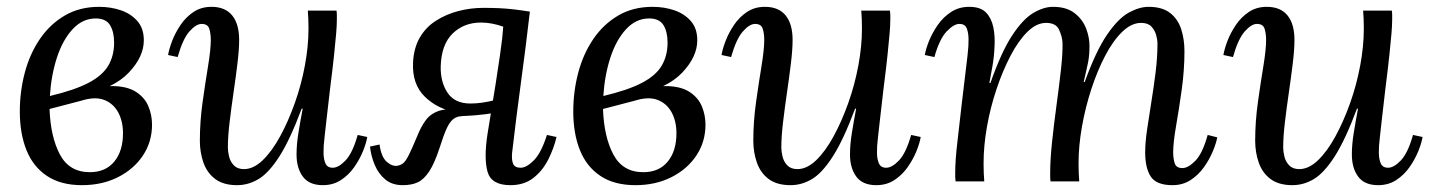

<svg xmlns="http://www.w3.org/2000/svg" viewBox="-20 -531 4188 562"><path d="M220 11Q158 11 117.5 -16Q77 -43 57.5 -91.5Q38 -140 38 -205Q38 -263 52.5 -318Q67 -373 96.5 -416.5Q126 -460 169.5 -485.5Q213 -511 270 -511Q304 -511 333.5 -501Q363 -491 382 -469.5Q401 -448 401 -413Q401 -365 357 -318.5Q313 -272 214 -249L217 -236L125 -212Q128 -130 155.5 -78.5Q183 -27 243 -27Q289 -27 314.5 -58Q340 -89 340 -141Q340 -176 326 -202Q312 -228 285 -238.5Q258 -249 217 -236L209 -259Q271 -280 312.5 -279Q354 -278 379 -261.5Q404 -245 414.5 -219.5Q425 -194 425 -166Q425 -116 398.5 -76Q372 -36 325.5 -12.5Q279 11 220 11ZM126 -250Q198 -267 239 -288.5Q280 -310 297 -339Q314 -368 314 -406Q314 -438 302 -457.5Q290 -477 260 -477Q222 -477 193 -446Q164 -415 147 -363.5Q130 -312 126 -250Z M674 11Q634 11 610 -7Q586 -25 575.5 -55Q565 -85 565 -119Q565 -175 573 -232Q581 -289 589 -337.5Q597 -386 597 -414Q597 -433 592.5 -447Q588 -461 570 -461Q554 -461 534.5 -439Q515 -417 500 -364L472 -370Q475 -388 484 -411.5Q493 -435 508.5 -458Q524 -481 546.5 -496Q569 -511 599 -511Q639 -511 659.5 -486Q680 -461 680 -414Q680 -386 675 -345Q670 -304 663.5 -259.5Q657 -215 652 -173Q647 -131 647 -99Q647 -88 650.5 -73Q654 -58 664.5 -47Q675 -36 694 -36Q722 -36 749 -62Q776 -88 800 -132Q824 -176 843 -229.5Q862 -283 872.5 -339.5Q883 -396 883 -447Q883 -462 882.5 -474.5Q882 -487 881 -500H965Q966 -493 966 -487.5Q966 -482 966 -474Q966 -457 964 -433.5Q962 -410 958 -371.5Q954 -333 946 -270Q939 -212 935.5 -179Q932 -146 930 -129.5Q928 -113 927.5 -104Q927 -95 927 -84Q927 -66 932.5 -53Q938 -40 954 -40Q971 -40 991.5 -61.5Q1012 -83 1027 -136L1055 -130Q1052 -112 1042.5 -88.5Q1033 -65 1017 -42Q1001 -19 978 -4Q955 11 925 11Q885 11 866.5 -14Q848 -39 848 -79Q848 -108 853.5 -142Q859 -176 866 -213H863Q829 -122 798 -73.5Q767 -25 737 -7Q707 11 674 11Z M1474 11Q1418 11 1407 -28.5Q1396 -68 1407 -139Q1422 -229 1430.5 -283.5Q1439 -338 1443.5 -369.5Q1448 -401 1450 -419Q1452 -437 1453 -453Q1419 -465 1388 -465Q1338 -465 1305 -433Q1272 -401 1270 -337Q1269 -291 1290 -259.5Q1311 -228 1357 -228Q1374 -228 1391.5 -230.5Q1409 -233 1433 -239L1431 -201Q1400 -196 1371 -193.5Q1342 -191 1315 -191V-203Q1262 -211 1224 -247.5Q1186 -284 1189 -348Q1191 -390 1208.5 -420.5Q1226 -451 1255.5 -470Q1285 -489 1321 -498.5Q1357 -508 1395 -508Q1421 -508 1442 -507Q1463 -506 1484.5 -503.5Q1506 -501 1531 -497Q1525 -445 1518.5 -393.5Q1512 -342 1505 -290.5Q1498 -239 1491.5 -187.5Q1485 -136 1479 -84Q1477 -63 1482 -51.5Q1487 -40 1504 -40Q1521 -40 1542.5 -61.5Q1564 -83 1581 -136L1609 -130Q1601 -96 1584.5 -63.5Q1568 -31 1541 -10Q1514 11 1474 11ZM1159 11Q1128 11 1108 -5.5Q1088 -22 1077 -48Q1066 -74 1063 -102L1091 -108Q1096 -71 1112.5 -57Q1129 -43 1144 -46Q1154 -48 1161 -54Q1168 -60 1177 -78Q1186 -96 1201 -132Q1212 -160 1226.5 -179.5Q1241 -199 1266.5 -207Q1292 -215 1337 -208L1333 -191Q1318 -191 1307 -182.5Q1296 -174 1287 -154Q1278 -134 1267 -99Q1252 -53 1236.5 -29.5Q1221 -6 1203 2.5Q1185 11 1159 11Z M1840 11Q1778 11 1737.5 -16Q1697 -43 1677.5 -91.5Q1658 -140 1658 -205Q1658 -263 1672.5 -318Q1687 -373 1716.5 -416.5Q1746 -460 1789.5 -485.5Q1833 -511 1890 -511Q1924 -511 1953.5 -501Q1983 -491 2002 -469.5Q2021 -448 2021 -413Q2021 -365 1977 -318.5Q1933 -272 1834 -249L1837 -236L1745 -212Q1748 -130 1775.5 -78.5Q1803 -27 1863 -27Q1909 -27 1934.5 -58Q1960 -89 1960 -141Q1960 -176 1946 -202Q1932 -228 1905 -238.5Q1878 -249 1837 -236L1829 -259Q1891 -280 1932.5 -279Q1974 -278 1999 -261.5Q2024 -245 2034.5 -219.5Q2045 -194 2045 -166Q2045 -116 2018.5 -76Q1992 -36 1945.5 -12.5Q1899 11 1840 11ZM1746 -250Q1818 -267 1859 -288.5Q1900 -310 1917 -339Q1934 -368 1934 -406Q1934 -438 1922 -457.5Q1910 -477 1880 -477Q1842 -477 1813 -446Q1784 -415 1767 -363.5Q1750 -312 1746 -250Z M2294 11Q2254 11 2230 -7Q2206 -25 2195.5 -55Q2185 -85 2185 -119Q2185 -175 2193 -232Q2201 -289 2209 -337.5Q2217 -386 2217 -414Q2217 -433 2212.5 -447Q2208 -461 2190 -461Q2174 -461 2154.5 -439Q2135 -417 2120 -364L2092 -370Q2095 -388 2104 -411.5Q2113 -435 2128.5 -458Q2144 -481 2166.5 -496Q2189 -511 2219 -511Q2259 -511 2279.5 -486Q2300 -461 2300 -414Q2300 -386 2295 -345Q2290 -304 2283.5 -259.5Q2277 -215 2272 -173Q2267 -131 2267 -99Q2267 -88 2270.5 -73Q2274 -58 2284.5 -47Q2295 -36 2314 -36Q2342 -36 2369 -62Q2396 -88 2420 -132Q2444 -176 2463 -229.5Q2482 -283 2492.5 -339.5Q2503 -396 2503 -447Q2503 -462 2502.5 -474.5Q2502 -487 2501 -500H2585Q2586 -493 2586 -487.5Q2586 -482 2586 -474Q2586 -457 2584 -433.5Q2582 -410 2578 -371.5Q2574 -333 2566 -270Q2559 -212 2555.5 -179Q2552 -146 2550 -129.5Q2548 -113 2547.5 -104Q2547 -95 2547 -84Q2547 -66 2552.5 -53Q2558 -40 2574 -40Q2591 -40 2611.5 -61.5Q2632 -83 2647 -136L2675 -130Q2672 -112 2662.5 -88.5Q2653 -65 2637 -42Q2621 -19 2598 -4Q2575 11 2545 11Q2505 11 2486.5 -14Q2468 -39 2468 -79Q2468 -108 2473.5 -142Q2479 -176 2486 -213H2483Q2449 -122 2418 -73.5Q2387 -25 2357 -7Q2327 11 2294 11Z M3412 11Q3365 11 3348.5 -14Q3332 -39 3332 -85Q3332 -113 3337.5 -151Q3343 -189 3350 -232Q3357 -275 3362.5 -319Q3368 -363 3368 -403Q3368 -415 3364 -429Q3360 -443 3350 -453.5Q3340 -464 3320 -464Q3292 -464 3265 -438Q3238 -412 3215 -368Q3192 -324 3174.5 -270.5Q3157 -217 3147 -160.5Q3137 -104 3137 -53Q3137 -38 3137.5 -25.5Q3138 -13 3139 0H3055Q3054 -7 3054 -12.5Q3054 -18 3054 -26Q3054 -64 3059.5 -116Q3065 -168 3072.5 -223Q3080 -278 3085.5 -327Q3091 -376 3090 -407Q3089 -424 3080 -444Q3071 -464 3042 -464Q3014 -464 2987.5 -438Q2961 -412 2938 -368Q2915 -324 2897 -270.5Q2879 -217 2869 -160.5Q2859 -104 2859 -53Q2859 -38 2859.5 -25.5Q2860 -13 2861 0H2777Q2776 -7 2776 -12.5Q2776 -18 2776 -26Q2776 -43 2777.5 -65.5Q2779 -88 2783.5 -125.5Q2788 -163 2795 -226Q2802 -285 2806 -318Q2810 -351 2812 -368.5Q2814 -386 2814.5 -395.5Q2815 -405 2815 -416Q2815 -434 2810 -447.5Q2805 -461 2788 -461Q2772 -461 2751 -439Q2730 -417 2715 -364L2687 -370Q2690 -388 2699.5 -411.5Q2709 -435 2725 -458Q2741 -481 2764 -496Q2787 -511 2817 -511Q2850 -511 2866 -494.5Q2882 -478 2887.5 -451.5Q2893 -425 2891 -394Q2890 -366 2885 -337.5Q2880 -309 2876 -288H2879Q2911 -379 2942.5 -427Q2974 -475 3004.5 -493Q3035 -511 3062 -511Q3102 -511 3125.5 -492.5Q3149 -474 3159 -448Q3169 -422 3169 -397Q3169 -369 3165 -349Q3161 -329 3152 -291H3155Q3188 -382 3220.5 -429.5Q3253 -477 3284 -494Q3315 -511 3342 -511Q3382 -511 3405 -493Q3428 -475 3437.5 -445.5Q3447 -416 3447 -381Q3447 -326 3439 -268.5Q3431 -211 3422.5 -162.5Q3414 -114 3414 -85Q3414 -67 3418.5 -53Q3423 -39 3441 -39Q3458 -39 3479 -60.5Q3500 -82 3515 -136L3543 -129Q3540 -112 3530 -88Q3520 -64 3504 -41.5Q3488 -19 3465 -4Q3442 11 3412 11Z M3763 11Q3723 11 3699 -7Q3675 -25 3664.5 -55Q3654 -85 3654 -119Q3654 -175 3662 -232Q3670 -289 3678 -337.5Q3686 -386 3686 -414Q3686 -433 3681.5 -447Q3677 -461 3659 -461Q3643 -461 3623.5 -439Q3604 -417 3589 -364L3561 -370Q3564 -388 3573 -411.5Q3582 -435 3597.5 -458Q3613 -481 3635.5 -496Q3658 -511 3688 -511Q3728 -511 3748.5 -486Q3769 -461 3769 -414Q3769 -386 3764 -345Q3759 -304 3752.5 -259.5Q3746 -215 3741 -173Q3736 -131 3736 -99Q3736 -88 3739.5 -73Q3743 -58 3753.5 -47Q3764 -36 3783 -36Q3811 -36 3838 -62Q3865 -88 3889 -132Q3913 -176 3932 -229.5Q3951 -283 3961.5 -339.5Q3972 -396 3972 -447Q3972 -462 3971.5 -474.5Q3971 -487 3970 -500H4054Q4055 -493 4055 -487.5Q4055 -482 4055 -474Q4055 -457 4053 -433.5Q4051 -410 4047 -371.5Q4043 -333 4035 -270Q4028 -212 4024.5 -179Q4021 -146 4019 -129.5Q4017 -113 4016.5 -104Q4016 -95 4016 -84Q4016 -66 4021.5 -53Q4027 -40 4043 -40Q4060 -40 4080.5 -61.5Q4101 -83 4116 -136L4144 -130Q4141 -112 4131.5 -88.5Q4122 -65 4106 -42Q4090 -19 4067 -4Q4044 11 4014 11Q3974 11 3955.5 -14Q3937 -39 3937 -79Q3937 -108 3942.5 -142Q3948 -176 3955 -213H3952Q3918 -122 3887 -73.5Q3856 -25 3826 -7Q3796 11 3763 11Z"/></svg>

Font: Lora
Style: Italic
Weight: 400
Italic angle: -3°
Designer: Olga Karpushina, Alexei Vanyashin (Cyrillic)
Foundry: Cyreal
Version: Version 3.008